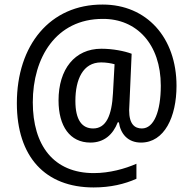

<svg xmlns="http://www.w3.org/2000/svg" viewBox="-20 -802 848 843"><path d="M755 -425C755 -637 624 -782 431 -782C199 -783 54 -603 54 -349C54 -114 178 21 391 21C466 21 527 6 579 -17V-83C529 -61 461 -42 392 -42C215 -42 124 -164 124 -353C124 -549 226 -719 431 -719C580 -720 686 -608 686 -426C686 -313 656 -238 603 -238C572 -238 547 -256 547 -318C547 -325 548 -339 549 -361L558 -566C526 -578 475 -588 425 -588C308 -588 237 -498 237 -361C237 -248 287 -176 377 -176C437 -176 476 -211 497 -265H502C509 -215 541 -176 599 -176C702 -176 755 -289 755 -425ZM311 -359C311 -453 344 -528 424 -528C447 -528 468 -524 483 -520L476 -393C471 -295 446 -238 389 -238C340 -238 311 -275 311 -359Z"/></svg>

Font: Noto Sans Malayalam UI SemiCondensed
Style: Regular
Weight: 400
Width: 4
Designer: Jelle Bosma - Monotype Design Team
Foundry: Monotype Imaging Inc.
Version: Version 2.104